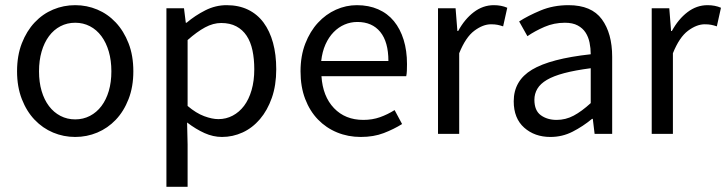

<svg xmlns="http://www.w3.org/2000/svg" viewBox="-20 -518 2810 743"><path d="M271 12Q226 12 185.5 -5Q145 -22 114 -54.5Q83 -87 64.5 -134.5Q46 -182 46 -242Q46 -303 64.5 -350.5Q83 -398 114 -431Q145 -464 185.5 -481Q226 -498 271 -498Q316 -498 356.5 -481Q397 -464 428 -431Q459 -398 477.5 -350.5Q496 -303 496 -242Q496 -182 477.5 -134.5Q459 -87 428 -54.5Q397 -22 356.5 -5Q316 12 271 12ZM271 -56Q302 -56 328 -69.5Q354 -83 372.5 -107.5Q391 -132 401 -166Q411 -200 411 -242Q411 -284 401 -318.5Q391 -353 372.5 -378Q354 -403 328 -416.5Q302 -430 271 -430Q240 -430 214 -416.5Q188 -403 169.5 -378Q151 -353 141 -318.5Q131 -284 131 -242Q131 -200 141 -166Q151 -132 169.5 -107.5Q188 -83 214 -69.5Q240 -56 271 -56Z M624 205V-486H692L699 -430H702Q735 -458 774.5 -478Q814 -498 857 -498Q904 -498 940 -480.5Q976 -463 1000 -430.5Q1024 -398 1036.5 -352.5Q1049 -307 1049 -250Q1049 -188 1032 -139.5Q1015 -91 986 -57Q957 -23 919 -5.5Q881 12 839 12Q805 12 771.5 -3Q738 -18 704 -44L706 41V205ZM825 -57Q855 -57 880.5 -70.5Q906 -84 924.5 -108.5Q943 -133 953.5 -169Q964 -205 964 -250Q964 -290 957 -323Q950 -356 934.5 -379.5Q919 -403 894.5 -416Q870 -429 836 -429Q805 -429 773.5 -412Q742 -395 706 -363V-108Q739 -80 770 -68.5Q801 -57 825 -57Z M1376 12Q1327 12 1284.5 -5.5Q1242 -23 1210.5 -55.5Q1179 -88 1161 -135Q1143 -182 1143 -242Q1143 -302 1161.5 -349.5Q1180 -397 1210.5 -430Q1241 -463 1280 -480.5Q1319 -498 1361 -498Q1407 -498 1443.5 -482Q1480 -466 1504.5 -436Q1529 -406 1542 -364Q1555 -322 1555 -270Q1555 -257 1554.5 -244.5Q1554 -232 1552 -223H1224Q1229 -145 1272.5 -99.5Q1316 -54 1386 -54Q1421 -54 1450.5 -64.5Q1480 -75 1507 -92L1536 -38Q1504 -18 1465 -3Q1426 12 1376 12ZM1223 -282H1483Q1483 -356 1451.5 -394.5Q1420 -433 1363 -433Q1337 -433 1313.5 -423Q1290 -413 1271 -393.5Q1252 -374 1239.5 -346Q1227 -318 1223 -282Z M1675 0V-486H1743L1750 -398H1753Q1778 -444 1813.5 -471Q1849 -498 1891 -498Q1920 -498 1943 -488L1927 -416Q1915 -420 1905 -422Q1895 -424 1880 -424Q1849 -424 1815.5 -399Q1782 -374 1757 -312V0Z M2110 12Q2049 12 2008.5 -24Q1968 -60 1968 -126Q1968 -206 2039 -248.5Q2110 -291 2266 -308Q2266 -331 2261.5 -353Q2257 -375 2246 -392Q2235 -409 2215.5 -419.5Q2196 -430 2166 -430Q2124 -430 2087 -414Q2050 -398 2021 -378L1989 -435Q2023 -457 2072 -477.5Q2121 -498 2180 -498Q2269 -498 2309 -443.5Q2349 -389 2349 -298V0H2281L2274 -58H2271Q2236 -29 2196 -8.5Q2156 12 2110 12ZM2134 -54Q2169 -54 2200 -70.5Q2231 -87 2266 -119V-254Q2205 -246 2163.5 -235Q2122 -224 2096.5 -209Q2071 -194 2059.5 -174.5Q2048 -155 2048 -132Q2048 -90 2073 -72Q2098 -54 2134 -54Z M2502 0V-486H2570L2577 -398H2580Q2605 -444 2640.5 -471Q2676 -498 2718 -498Q2747 -498 2770 -488L2754 -416Q2742 -420 2732 -422Q2722 -424 2707 -424Q2676 -424 2642.5 -399Q2609 -374 2584 -312V0Z"/></svg>

Font: CV Source Sans
Style: Regular
Weight: 400
Designer: Paul D. Hunt
Foundry: Adobe Systems Incorporated
Version: Version 3.001